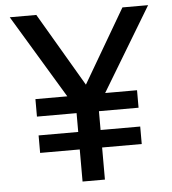

<svg xmlns="http://www.w3.org/2000/svg" viewBox="-54 -814 776 864"><g transform="rotate(-5 334.5 -382.5)"><path d="M284 -145H105V-224H284V-309H105V-388H249L22 -765H142L337 -433L531 -765H647L420 -388H564V-309H385V-224H564V-145H385V0H284Z"/></g></svg>

Font: Application Medium
Style: Regular
Weight: 500
Designer: Wei Huang
Foundry: Wei Huang
Version: Version 0.012